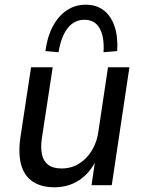

<svg xmlns="http://www.w3.org/2000/svg" viewBox="-20 -787 610 816"><path d="M211 9Q157 9 121 -14Q85 -37 71 -83Q57 -129 66 -198L112 -501H204L158 -200Q152 -159 158.5 -130Q165 -101 185.5 -86Q206 -71 242 -71Q283 -71 316 -91.5Q349 -112 370.5 -147.5Q392 -183 398 -227L439 -501H530L455 0H369L385 -109H390Q363 -52 317 -21.5Q271 9 211 9ZM229 -565 173 -570Q181 -631 204.5 -675Q228 -719 263.5 -743Q299 -767 344 -767Q390 -767 421 -743Q452 -719 467 -674.5Q482 -630 478 -570L420 -565Q424 -630 403.5 -666.5Q383 -703 339 -703Q295 -703 267 -666.5Q239 -630 229 -565Z"/></svg>

Font: Nunitoga
Style: Medium Italic
Weight: 500
Italic angle: -9°
Designer: Vernon Adams
Foundry: Vernon Adams
Version: Version 1.0